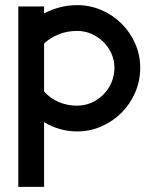

<svg xmlns="http://www.w3.org/2000/svg" viewBox="-20 -500 595 745"><path d="M424 -237Q424 -266 412.5 -292Q401 -318 381 -337.5Q361 -357 335 -368.5Q309 -380 279 -380Q240 -380 207 -366.5Q174 -353 151 -331V-145Q174 -119 207 -104.5Q240 -90 279 -90Q309 -90 335 -101.5Q361 -113 381 -133Q401 -153 412.5 -180Q424 -207 424 -237ZM524 -237Q524 -186 504.5 -141Q485 -96 451.5 -62.5Q418 -29 373.5 -9.5Q329 10 279 10Q244 10 211.5 0.5Q179 -9 151 -26V225H51V-475H151V-448Q180 -463 212 -471.5Q244 -480 280 -480Q330 -480 374.5 -460.5Q419 -441 452 -408Q485 -375 504.5 -331Q524 -287 524 -237Z"/></svg>

Font: Railway
Style: Regular
Weight: 400
Version: 1.000